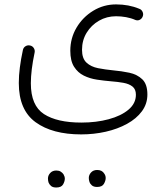

<svg xmlns="http://www.w3.org/2000/svg" viewBox="-20 -376 750 872"><path d="M65.4 1Q65.4 -32.7 70.1 -69.3Q74.7 -106 84 -148.9Q86.4 -160.2 95.9 -166Q105.5 -171.9 116.2 -169.4Q127 -167.5 133.3 -158Q139.6 -148.4 137.2 -137.2Q120.1 -56.2 120.1 2.4Q120.1 103.5 179.7 142.1Q239.3 180.7 349.6 180.7Q417.5 180.7 473.6 165.5Q529.8 150.4 563.5 122.1Q597.2 93.8 597.2 54.2Q597.2 29.3 581.8 17.1Q566.4 4.9 540.8 0.2Q515.1 -4.4 483.9 -6.8Q453.1 -9.3 420.7 -14.2Q388.2 -19 360.8 -32.5Q333.5 -45.9 316.4 -72.8Q299.3 -99.6 299.3 -145.5Q299.3 -202.6 327.6 -250.5Q356 -298.3 403.3 -327.1Q450.7 -356 507.3 -356Q564.9 -356 611.8 -336.4Q622.6 -333 627.4 -322.5Q632.3 -312 628.4 -301.8Q625 -292 615.7 -286.6Q606.4 -281.2 595.2 -285.2Q575.7 -293.9 552.5 -298.1Q529.3 -302.2 507.3 -302.2Q464.8 -302.2 429.7 -282Q394.5 -261.7 373.5 -227.3Q352.5 -192.9 352.5 -149.9Q352.5 -110.4 372.8 -91.6Q393.1 -72.8 425.3 -66.4Q457.5 -60.1 493.2 -56.6Q531.7 -53.2 567.4 -45.7Q603 -38.1 626.2 -15.9Q649.4 6.3 649.4 53.2Q649.4 95.7 624.5 129.4Q599.6 163.1 556.9 186.5Q514.2 210 460.4 222.2Q406.7 234.4 348.6 234.4Q217.8 234.4 141.6 179Q65.4 123.5 65.4 1ZM383.3 432.1Q383.3 418.5 393.6 407.2Q403.8 396 421.4 396Q443.8 396 453.6 412.6Q460 421.4 460 432.6Q460 444.8 451.9 459Q443.8 473.1 420.9 473.1Q405.8 473.1 397.5 466.1Q389.2 459 386.2 449.7Q383.3 440.9 383.3 432.1ZM197.8 434.6Q197.8 420.9 208 409.7Q218.3 398.4 235.8 398.4Q247.6 398.4 255.4 403.3Q263.2 408.2 268.1 415Q274.4 425.8 274.4 435.1Q274.4 447.8 266.4 461.7Q258.3 475.6 235.4 475.6Q219.7 475.6 211.7 468.5Q203.6 461.4 200.2 452.1Q197.8 443.4 197.8 434.6Z"/></svg>

Font: Mikhak-DS1-FD Light
Style: Regular
Weight: 300
Designer: Amin Abedi
Version: Version 3.2